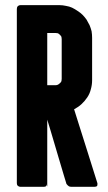

<svg xmlns="http://www.w3.org/2000/svg" viewBox="-20 -720 416 740"><path d="M265.6 -298.8Q265.6 -298.8 265.6 -298.8Q265.6 -298.8 265.6 -298.8Q282.2 -307.6 293.9 -318.4Q306.6 -330.1 316.4 -344.7Q326.2 -359.4 330.1 -376Q335 -392.6 335 -411.1Q335 -411.1 335 -431.6Q335 -453.1 335 -480.5Q335 -513.7 335 -543.9Q335 -574.2 335 -574.2Q335 -574.2 335 -574.2Q335 -574.2 335 -574.2Q335 -586.9 333 -599.6Q330.1 -611.3 325.2 -623Q319.3 -633.8 313.5 -644.5Q306.6 -654.3 297.9 -663.1Q290 -670.9 279.3 -677.7Q269.5 -684.6 257.8 -690.4Q247.1 -695.3 234.4 -697.3Q221.7 -700.2 209 -700.2Q209 -700.2 189.5 -700.2Q169.9 -700.2 145.5 -700.2Q114.3 -700.2 86.9 -700.2Q58.6 -700.2 58.6 -700.2Q58.6 -700.2 58.6 -700.2Q58.6 -700.2 58.6 -700.2Q52.7 -700.2 48.8 -696.3Q44.9 -692.4 44.9 -685.5Q44.9 -685.5 44.9 -647.5Q44.9 -608.4 44.9 -546.9Q44.9 -514.6 44.9 -476.6Q44.9 -439.5 44.9 -400.4Q44.9 -352.5 44.9 -303.7Q44.9 -254.9 44.9 -210Q44.9 -127.9 44.9 -70.3Q44.9 -13.7 44.9 -13.7Q44.9 -13.7 44.9 -13.7Q44.9 -13.7 44.9 -13.7Q44.9 -6.8 48.8 -3.9Q52.7 0 58.6 0Q58.6 0 103.5 0Q148.4 0 148.4 0Q148.4 0 148.4 0Q148.4 0 148.4 0Q153.3 0 157.2 -2Q160.2 -4.9 161.1 -9.8Q161.1 -9.8 161.1 -4.9Q162.1 0 162.1 0Q162.1 0 162.1 -33.2Q162.1 -67.4 162.1 -110.4Q162.1 -163.1 162.1 -210.9Q162.1 -258.8 162.1 -258.8Q162.1 -258.8 175.8 -213.9Q189.5 -168 204.1 -118.2Q215.8 -77.1 225.6 -45.9Q235.4 -13.7 235.4 -13.7Q235.4 -13.7 235.4 -13.7Q235.4 -13.7 235.4 -13.7Q235.4 -10.7 238.3 -8.8Q240.2 -5.9 243.2 -3.9Q245.1 -2 248 -1Q251 0 253.9 0Q253.9 0 299.8 0Q344.7 0 344.7 0Q344.7 0 344.7 0Q344.7 0 344.7 0Q351.6 0 354.5 -3.9Q355.5 -5.9 355.5 -9.8Q355.5 -11.7 355.5 -13.7Q355.5 -13.7 343.8 -50.8Q332 -87.9 317.4 -134.8Q298.8 -193.4 282.2 -246.1Q265.6 -298.8 265.6 -298.8ZM162.1 -592.8Q162.1 -592.8 177.7 -592.8Q194.3 -592.8 194.3 -592.8Q194.3 -592.8 194.3 -592.8Q194.3 -592.8 194.3 -592.8Q199.2 -592.8 203.1 -591.8Q207 -589.8 210.9 -585.9Q214.8 -582 216.8 -578.1Q217.8 -574.2 217.8 -569.3Q217.8 -569.3 217.8 -549.8Q217.8 -529.3 217.8 -503.9Q217.8 -472.7 217.8 -444.3Q217.8 -416 217.8 -416Q217.8 -416 217.8 -416Q217.8 -416 217.8 -416Q217.8 -411.1 216.8 -407.2Q214.8 -402.3 210.9 -399.4Q207 -395.5 203.1 -393.6Q199.2 -391.6 194.3 -391.6Q194.3 -391.6 177.7 -391.6Q162.1 -391.6 162.1 -391.6Q162.1 -391.6 162.1 -418Q162.1 -444.3 162.1 -477.5Q162.1 -518.6 162.1 -555.7Q162.1 -592.8 162.1 -592.8Z"/></svg>

Font: Franchise Goodkids
Style: Regular
Weight: 500
Designer: ""
Version: ""